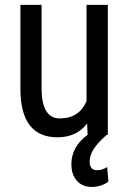

<svg xmlns="http://www.w3.org/2000/svg" viewBox="-20 -548 523 780"><path d="M344.2 108.4Q344.2 143.6 375 143.6Q393.6 143.6 415.5 130.9L420.4 189.9Q390.6 211.4 352.5 211.4Q314.5 211.4 292.2 186.3Q270 161.1 270 118.7Q270 48.3 335.9 -0.5L334 -46.4Q291 9.8 213.9 9.8Q64 9.8 63 -184.1V-528.3H148.9V-190.4Q148.9 -66.9 223.1 -66.9Q301.8 -66.9 331.5 -137.2V-528.3H418V0H413.1Q374.5 34.2 359.4 59.3Q344.2 84.5 344.2 108.4Z"/></svg>

Font: RobotoCondensed-Regular
Style: Regular
Weight: 400
Designer: Google
Version: Version 2.001201; 2014